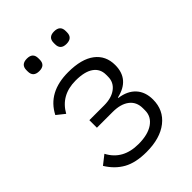

<svg xmlns="http://www.w3.org/2000/svg" viewBox="-211 -810 921 921"><g transform="rotate(-45 249.5 -349.5)"><path d="M142.1 -626Q101.1 -626 101.1 -664.1V-672.9Q101.1 -710.9 142.1 -710.9Q182.1 -710.9 182.1 -672.9V-664.1Q182.1 -626 142.1 -626ZM326.2 -626Q286.1 -626 286.1 -664.1V-672.9Q286.1 -710.9 326.2 -710.9Q367.2 -710.9 367.2 -672.9V-664.1Q367.2 -626 326.2 -626ZM231 12.2Q158.2 12.2 112.3 -13.4Q66.4 -39.1 36.1 -88.9L82 -125Q125.5 -42 231 -42Q294.9 -42 331.1 -67.1Q367.2 -92.3 367.2 -133.8V-148.9Q367.2 -191.9 336.7 -215.3Q306.2 -238.8 252 -238.8H145V-290H245.1Q295.9 -290 325.9 -313Q356 -335.9 356 -374V-388.2Q356 -427.2 325 -449.2Q293.9 -471.2 232.9 -471.2Q133.3 -471.2 87.9 -390.1L46.9 -422.9Q99.1 -524.9 235.8 -524.9Q325.7 -524.9 372.8 -489Q419.9 -453.1 419.9 -389.2Q419.9 -293 318.8 -270V-267.1Q372.6 -259.8 401.9 -227.8Q431.2 -195.8 431.2 -144Q431.2 -72.3 377.4 -30Q323.7 12.2 231 12.2Z"/></g></svg>

Font: Anuphan Light
Style: Regular
Weight: 300
Designer: Mike Abbink, Paul van der Laan, Pieter van Rosmalen, Mint Tantisuwanna
Foundry: Bold Monday; Cadson Demak
Version: Version 3.002;hotconv 1.0.109;makeotfexe 2.5.65596